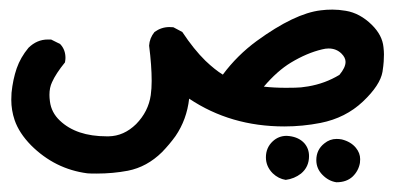

<svg xmlns="http://www.w3.org/2000/svg" viewBox="-20 -79 816 398"><path d="M635.7 252.9Q635.7 231.4 652.3 218.3Q663.6 209 677.7 209Q683.1 209 688.5 210Q707.5 214.8 717.8 227.5Q726.6 238.3 726.6 251Q726.6 254.9 726.1 258.8Q723.1 275.4 710.9 287.1Q698.2 298.8 677.7 298.8H677.2Q661.1 296.4 648.4 283.4Q635.7 270.5 635.7 252.9ZM545.4 280.3Q531.2 266.1 531.2 247.1Q531.2 227.1 545.4 213.9Q557.6 202.6 574.2 202.6Q577.1 202.6 580.1 203.1Q599.6 205.6 610.8 217.8Q620.6 229 620.6 244.6Q620.6 267.1 604 280.8Q590.3 291.5 572.3 293.9Q557.1 291.5 545.4 280.3ZM569.3 183.1Q458 183.1 372.1 125.5Q367.2 168.9 343.8 203.1Q331.5 220.2 315.9 236.3Q284.7 267.1 245.1 274.9Q213.9 280.8 180.2 280.8Q166.5 280.8 161.1 280.3Q93.8 271.5 44.4 222.2Q19.5 196.8 10.3 169.9Q3.4 149.4 3.4 127.9Q3.4 120.6 3.9 113.3Q6.8 85.4 14.6 62.7Q22.5 40 39.1 20Q56.6 2.9 79.1 2.9Q82 2.9 85.9 2.9L104.5 12.2L105.5 13.2Q115.7 24.4 115.7 41Q115.7 44.4 114.7 50.3Q95.7 73.7 87.9 91.3Q82.5 102.5 82.5 117.7Q82.5 124 83.5 131.3Q86.4 154.3 104 170.9Q138.2 203.6 201.2 203.6Q203.1 203.6 205.1 203.6Q236.8 203.1 262.2 178.2Q287.6 152.3 292.5 118.2Q294.4 104.5 294.4 88.9Q294.4 57.1 289.1 15.6Q290 0 300.3 -12.7Q314.5 -22.9 331.1 -22.9Q334.5 -22.9 339.4 -22.5L357.9 -12.7Q381.8 23.4 405.8 46.9Q425.8 65.9 441.9 75.7Q471.7 35.6 512.2 5.9Q590.8 -51.3 645 -57.6Q656.2 -59.1 669.2 -59.1Q682.1 -59.1 696.8 -56.6Q726.1 -51.8 751 -27.3Q772.5 -5.9 774.9 18.6Q775.9 27.3 775.9 33.7Q775.9 40 775.4 48.3Q774.9 56.6 772.9 69.8Q768.1 97.7 732.2 131.6Q696.3 165.5 644.5 175.8Q607.4 183.1 569.3 183.1ZM526.9 100.6Q548.3 103 572.8 103Q595.2 103 604.2 102.1Q613.3 101.1 618.7 100.1Q653.8 94.2 683.6 76.2Q696.3 61 696.3 49.3Q696.3 40.5 688 32.2Q677.2 21.5 661.1 21.5Q654.8 21.5 647.5 23.4Q616.2 30.8 583 50.8Q554.7 67.9 526.9 100.6Z"/></svg>

Font: Bakudai
Style: Bold
Weight: 700
Version: Version 1.48